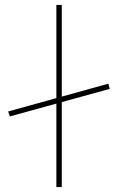

<svg xmlns="http://www.w3.org/2000/svg" viewBox="-20 -760 478 780"><path d="M20 -287 13 -307 420 -420 426 -399ZM209 0V-740H231V0Z"/></svg>

Font: Lexend Zetta Thin
Style: Regular
Weight: 250
Version: Version 1.007